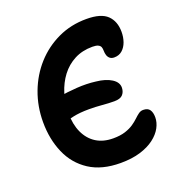

<svg xmlns="http://www.w3.org/2000/svg" viewBox="-130 -821 880 941"><g transform="rotate(-20 310.0 -350.5)"><path d="M341 10Q243 10 178.5 -32Q114 -74 82.5 -146.5Q51 -219 51 -308Q51 -390 78.5 -463Q106 -536 156 -591.5Q206 -647 274 -679Q342 -711 423 -711Q499 -711 531.5 -679.5Q564 -648 564 -593Q564 -565 555.5 -541Q547 -517 530 -502Q513 -487 488 -487Q474 -487 465.5 -494Q457 -501 453.5 -512Q450 -523 450 -536Q450 -547 447 -555Q444 -563 434 -568Q424 -573 404 -573Q351 -573 310 -551.5Q269 -530 241 -493Q213 -456 198 -408Q183 -360 183 -308Q183 -248 203 -205Q223 -162 259.5 -139Q296 -116 348 -116Q385 -116 411 -124.5Q437 -133 454.5 -145Q472 -157 484.5 -169Q497 -181 508 -189Q519 -197 532 -197Q556 -197 566 -182.5Q576 -168 576 -143Q576 -116 561.5 -89Q547 -62 517.5 -39.5Q488 -17 444 -3.5Q400 10 341 10ZM93 -259 83 -379Q119 -390 165.5 -398Q212 -406 263.5 -409.5Q315 -413 362 -407Q412 -402 442.5 -382.5Q473 -363 472 -334Q471 -312 458 -298.5Q445 -285 415 -285Q386 -285 352 -288Q318 -291 284 -291Q236 -291 201.5 -283.5Q167 -276 140.5 -267.5Q114 -259 93 -259Z"/></g></svg>

Font: Shantell Sans SemiBold
Style: Regular
Weight: 600
Designer: Stephen Nixon, Anya Danilova, Shantell Martin
Foundry: Arrow Type
Version: Version 1.011;[c5ecc13dd]